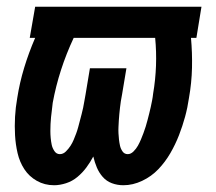

<svg xmlns="http://www.w3.org/2000/svg" viewBox="-20 -540 640 568"><path d="M140 8Q112 8 89 -5Q66 -18 52 -39.5Q38 -61 32 -87Q26 -113 24.5 -140Q23 -167 24.5 -194.5Q26 -222 31 -250Q38 -295 51.5 -339.5Q65 -384 84 -428H68L84 -520H576L561 -428H545Q549 -384 548 -339.5Q547 -295 539 -250Q535 -222 527.5 -194.5Q520 -167 509.5 -140Q499 -113 484 -87Q469 -61 448.5 -39.5Q428 -18 400.5 -5Q373 8 345 8Q327 8 311 2Q295 -4 284 -16.5Q273 -29 266.5 -44.5Q260 -60 256 -77Q247 -60 235.5 -44.5Q224 -29 209 -16.5Q194 -4 175.5 2Q157 8 140 8ZM157 -84Q167 -84 175 -92Q183 -100 188.5 -108.5Q194 -117 198 -126.5Q202 -136 205.5 -145.5Q209 -155 211.5 -164.5Q214 -174 216.5 -183.5Q219 -193 221.5 -202.5Q224 -212 226 -221.5Q228 -231 229.5 -240.5Q231 -250 233 -260L246 -338H354L341 -260Q339 -250 337.5 -240.5Q336 -231 335 -221.5Q334 -212 333 -202.5Q332 -193 331.5 -183.5Q331 -174 330.5 -164.5Q330 -155 330.5 -145.5Q331 -136 332 -127Q333 -118 335 -109Q337 -100 342.5 -92Q348 -84 358 -84Q367 -84 375 -92Q383 -100 388 -109Q393 -118 397 -127.5Q401 -137 404.5 -146.5Q408 -156 411 -165.5Q414 -175 416.5 -185Q419 -195 421.5 -204.5Q424 -214 426 -223.5Q428 -233 430 -243Q432 -253 433 -263Q440 -304 441.5 -345.5Q443 -387 439 -428H198Q176 -381 160.5 -333Q145 -285 136 -236Q135 -225 133.5 -214.5Q132 -204 131 -193.5Q130 -183 129.5 -173Q129 -163 129 -152.5Q129 -142 130 -131.5Q131 -121 133 -111.5Q135 -102 141 -93Q147 -84 157 -84Q157 -84 157 -84Q157 -84 157 -84Z"/></svg>

Font: Iosevka SS04 Semibold Extended
Style: Italic
Weight: 600
Width: 7
Italic angle: -9°
Monospace: yes
Designer: Belleve Invis
Foundry: Belleve Invis
Version: Version 19.0.0; ttfautohint (v1.8.4)